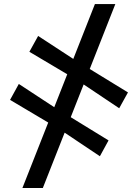

<svg xmlns="http://www.w3.org/2000/svg" viewBox="-20 -788 692 964"><path d="M92.5 156 456.5 -767.5H559L195 156ZM481.5 -3.5 283.5 -136 236 -164.5 30.5 -286.5 74.5 -366.5 265 -241.5 312.5 -213.5 525 -83ZM578.5 -244.5 380.5 -377 333 -406 127.5 -528 171.5 -607.5 362 -483 409.5 -454.5 622.5 -324Z"/></svg>

Font: Merriweather 36pt Black
Style: Regular
Weight: 900
Version: Version 2.100